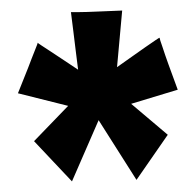

<svg xmlns="http://www.w3.org/2000/svg" viewBox="-20 -692 374 366"><path d="M51.8 -610.8Q51.3 -610.4 58.8 -605.5Q66.4 -600.6 77.9 -593Q89.4 -585.4 103 -576.4Q116.7 -567.4 128.9 -559.1Q126.5 -576.2 124.3 -595.7Q122.1 -615.2 119.9 -631.6Q117.7 -647.9 116.5 -658.7Q115.2 -669.4 115.2 -668.9Q115.2 -668.9 119.4 -668.9Q123.5 -668.9 130.4 -668.9Q137.2 -668.9 146 -669.2Q154.8 -669.4 164.1 -669.9L212.9 -671.9L203.1 -564Q216.3 -573.2 230.7 -583.5Q245.1 -593.8 257.1 -602.1Q269 -610.4 276.6 -615.5Q284.2 -620.6 284.2 -620.1Q284.2 -619.1 285.6 -614.5Q287.1 -609.9 289.6 -602.8Q292 -595.7 294.9 -586.9Q297.9 -578.1 301.3 -568.8Q309.1 -547.4 318.8 -521L230 -494.1L299.8 -435.1L240.2 -349.1L168 -462.9L117.2 -346.2L44.9 -422.9L109.9 -490.2L14.2 -514.2L33.7 -563Q37.1 -572.3 40.5 -580.8Q43.9 -589.4 46.6 -596.2Q49.3 -603 50.8 -606.9Q52.2 -610.8 51.8 -610.8Z"/></svg>

Font: Mouse Memoirs
Style: Regular
Weight: 400
Version: Version 1.000